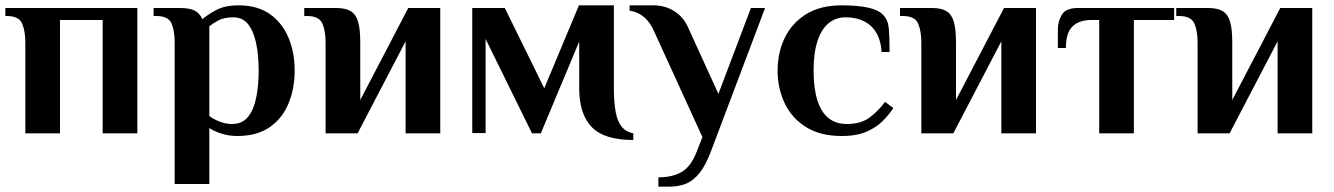

<svg xmlns="http://www.w3.org/2000/svg" viewBox="-21 -500 5001 720"><path d="M74 0V-340Q74 -385 61.5 -412.5Q49 -440 4 -440H-1V-470H494V0H364V-425H204V0Z M634 190V-340Q634 -385 622 -412.5Q610 -440 565 -440H555V-470H654Q688 -470 707.5 -461Q727 -452 738 -428Q756 -444 789 -462Q822 -480 874 -480Q944 -480 990.5 -447.5Q1037 -415 1060.5 -359.5Q1084 -304 1084 -235Q1084 -167 1060.5 -111Q1037 -55 989.5 -22.5Q942 10 869 10Q836 10 807.5 0.5Q779 -9 764 -20V190ZM849 -35Q887 -35 908.5 -61Q930 -87 939.5 -132.5Q949 -178 949 -235Q949 -293 939.5 -338Q930 -383 909.5 -409Q889 -435 854 -435Q820 -435 799 -424Q778 -413 764 -401V-65Q776 -55 800 -45Q824 -35 849 -35Z M1200 0V-340Q1200 -385 1187.5 -412.5Q1175 -440 1130 -440H1120V-470H1240Q1275 -470 1294.5 -458Q1314 -446 1322 -418Q1330 -390 1330 -340V-125L1510 -470H1630V0H1500V-345L1320 0Z M2354 25Q2245 25 2198 -23.5Q2151 -72 2151 -170V-344L2007 0H1974L1800 -354V-1H1750V-470H1872L2020 -169L2150 -480H2281V-170Q2281 -115 2288 -79Q2295 -43 2311 -24Q2327 -5 2354 0Z M2448 200V165Q2500 165 2535 145Q2570 125 2592 68L2613 14L2433 -380Q2417 -417 2393.5 -436.5Q2370 -456 2340 -460V-480H2428Q2473 -480 2507 -458.5Q2541 -437 2558 -400L2673 -148L2795 -470H2848L2646 65Q2626 119 2602.5 148.5Q2579 178 2551 189Q2523 200 2488 200Z M3135 10Q3055 10 3001.5 -23.5Q2948 -57 2921.5 -113Q2895 -169 2895 -235Q2895 -302 2921.5 -357.5Q2948 -413 3001.5 -446.5Q3055 -480 3135 -480Q3192 -480 3231.5 -472Q3271 -464 3290 -445Q3309 -426 3312 -394Q3315 -362 3315 -305H3285Q3281 -369 3245.5 -402Q3210 -435 3150 -435Q3114 -435 3087 -413.5Q3060 -392 3045 -347.5Q3030 -303 3030 -235Q3030 -169 3044 -124.5Q3058 -80 3085.5 -57.5Q3113 -35 3155 -35Q3207 -35 3239.5 -59Q3272 -83 3298 -118L3329 -95Q3315 -73 3291.5 -48.5Q3268 -24 3230.5 -7Q3193 10 3135 10Z M3434 0V-340Q3434 -385 3421.5 -412.5Q3409 -440 3364 -440H3354V-470H3474Q3509 -470 3528.5 -458Q3548 -446 3556 -418Q3564 -390 3564 -340V-125L3744 -470H3864V0H3734V-345L3554 0Z M4101 0V-425H4071Q4026 -425 4001 -401Q3976 -377 3976 -320H3946V-390Q3946 -420 3961 -445Q3976 -470 4021 -470H4382V-425H4231V0Z M4470 0V-340Q4470 -385 4457.5 -412.5Q4445 -440 4400 -440H4390V-470H4510Q4545 -470 4564.5 -458Q4584 -446 4592 -418Q4600 -390 4600 -340V-125L4780 -470H4900V0H4770V-345L4590 0Z"/></svg>

Font: El Messiri
Style: Regular
Weight: 400
Designer: Mohamed Gaber
Foundry: Kief Type Foundry
Version: Version 2.020